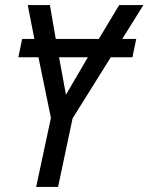

<svg xmlns="http://www.w3.org/2000/svg" viewBox="-20 -734 583 754"><path d="M122 0H208L265 -269L415 -509H500L515 -581H460L543 -714H448L368 -581H199L176 -714H89L115 -581H67L52 -509H131L180 -271ZM239 -362 212 -509H325Z"/></svg>

Font: Noto Sans SemiCondensed
Style: Italic
Weight: 400
Width: 4
Italic angle: -12°
Designer: Monotype Design Team
Foundry: Monotype Imaging Inc.
Version: Version 2.013